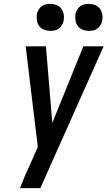

<svg xmlns="http://www.w3.org/2000/svg" viewBox="-20 -975 557 995"><path d="M84 0Q98 -38 114.5 -75.5Q131 -113 148 -150L176 -214L113 -735H218L251 -338L412 -735H517L189 0ZM441 -815Q424 -815 408.5 -821Q393 -827 383.5 -839.5Q374 -852 371.5 -868.5Q369 -885 371 -902Q373 -913 379.5 -924Q386 -935 395.5 -942.5Q405 -950 417 -952.5Q429 -955 440 -955Q457 -955 472.5 -949Q488 -943 497.5 -930.5Q507 -918 510 -901.5Q513 -885 510 -868Q508 -857 501.5 -846Q495 -835 485.5 -827.5Q476 -820 464 -817.5Q452 -815 441 -815ZM241 -815Q224 -815 208.5 -821Q193 -827 183.5 -839.5Q174 -852 171.5 -868.5Q169 -885 171 -902Q173 -913 179.5 -924Q186 -935 195.5 -942.5Q205 -950 217 -952.5Q229 -955 240 -955Q257 -955 272.5 -949Q288 -943 297.5 -930.5Q307 -918 310 -901.5Q313 -885 310 -868Q308 -857 301.5 -846Q295 -835 285.5 -827.5Q276 -820 264 -817.5Q252 -815 241 -815Z"/></svg>

Font: Iosevka Semibold Oblique
Style: Regular
Weight: 600
Italic angle: -9°
Monospace: yes
Designer: Belleve Invis
Foundry: Belleve Invis
Version: Version 32.5.0; ttfautohint (v1.8.4)